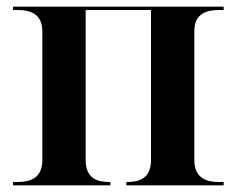

<svg xmlns="http://www.w3.org/2000/svg" viewBox="-20 -556 710 576"><path d="M19 0H311V-10H309C275 -10 237 -18 237 -76V-526H433V-76C433 -18 394 -10 361 -10H359V0H651V-10H638C604 -10 563 -18 563 -76V-463C563 -518 604 -526 638 -526H651V-536H19V-526H32C66 -526 107 -518 107 -462V-76C107 -18 66 -10 32 -10H19Z"/></svg>

Font: Noto Serif Display SemiBold
Style: Regular
Weight: 600
Designer: Monotype Design Team
Foundry: Monotype Imaging Inc.
Version: Version 2.009